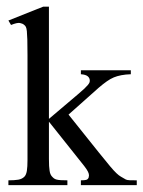

<svg xmlns="http://www.w3.org/2000/svg" viewBox="-20 -594 425 569"><path d="M219.7 -45.4V-59.6Q230.5 -59.6 235.6 -61Q240.7 -62.5 242.7 -67.9Q243.7 -71.8 243.7 -74.2Q243.7 -79.1 240.7 -85.2Q237.8 -91.3 229.5 -102.1L125 -233.4V-122.6Q125 -110.4 125.5 -102.1Q126 -93.8 127 -87.9Q127.9 -82 129.4 -78.4Q130.9 -74.7 133.3 -71.8Q136.7 -67.9 139.9 -65.4Q143.1 -63 147.9 -61.8Q152.8 -60.5 160.2 -60.1Q167.5 -59.6 179.7 -59.6V-45.4H4.9V-59.6Q22.9 -59.6 34.2 -61.5Q45.4 -63.5 52.2 -70.3Q57.6 -75.7 59.6 -87.6Q61.5 -99.6 61.5 -120.1V-430.2Q61.5 -459.5 61 -476.1Q60.5 -492.7 59.6 -501.7Q58.6 -510.7 56.6 -514.4Q54.7 -518.1 51.3 -520.5Q46.9 -524.4 38.8 -525.9Q30.8 -527.3 12.7 -520L4.9 -533.2L107.9 -574.2H125V-241.7L210.9 -314.5Q223.1 -324.7 230 -331.3Q236.8 -337.9 240.5 -342.3Q244.1 -346.7 245.1 -349.4Q246.1 -352.1 246.1 -355Q246.1 -362.8 240 -367.9Q233.9 -373 219.7 -374V-385.7H367.7V-374Q352.1 -373.5 339.6 -371.1Q327.1 -368.7 317.4 -364.7Q307.1 -360.4 296.4 -352.8Q285.6 -345.2 272.5 -334L183.1 -254.4L272.5 -142.6Q294.4 -115.2 306.2 -101.3Q317.9 -87.4 325.2 -80.6Q332.5 -73.7 338.1 -70.6Q343.8 -67.4 353 -62Q356.9 -60.1 365 -59.8Q373 -59.6 385.3 -59.6V-45.4Z"/></svg>

Font: Surma
Style: Regular
Weight: 400
Designer: Sue Lloyd-Williams
Foundry: Sylheti Translation And Research
Version: Version 3.000